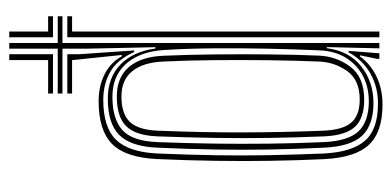

<svg xmlns="http://www.w3.org/2000/svg" viewBox="-236 -604 847 415"><g transform="rotate(-90 187.5 -396.5)"><path d="M168.8 6.8Q109.2 6.8 81.8 -22.9Q54.2 -52.5 51 -120.2Q48.2 -179.2 47.4 -236.4Q46.5 -293.5 47.4 -353.5Q48.2 -413.5 51.2 -480.5Q54.5 -549 84 -577.9Q113.5 -606.8 176 -606.8Q209.8 -606.8 235.1 -593.6Q260.5 -580.5 273.2 -556.8H276.2L265.2 -662.2V-664.2H192.8V-674.5H277.8V-648.8L286 -530H282.5Q266.5 -566.2 240 -581.5Q213.5 -596.8 179.2 -596.8Q120 -596.8 93.1 -569.4Q66.2 -542 63.2 -479.5Q60.5 -414 59.5 -354.9Q58.5 -295.8 59.6 -238.2Q60.8 -180.8 63.2 -120.5Q66.2 -59.5 90.8 -31.2Q115.2 -3 171.2 -3Q207.2 -3 236.4 -19.6Q265.5 -36.2 281.8 -66.5H285L279.8 0H267.8V-5.2L275.5 -41.8H272.8Q257.5 -20 230.5 -6.6Q203.5 6.8 168.8 6.8ZM314.5 0V-674.5H359.8V-664.2H326.8V0ZM290.5 0 293.2 -113.5H290.8Q284.8 -65.5 251.4 -39.1Q218 -12.8 172.5 -12.8Q125 -12.8 101.8 -37.1Q78.5 -61.5 75.8 -120Q72.8 -181 71.8 -238Q70.8 -295 71.8 -354Q72.8 -413 75.8 -479.5Q78.2 -537 103 -562Q127.8 -587 181.8 -587Q227 -587 255.2 -559.9Q283.5 -532.8 290.2 -484H293L289.8 -632.2V-685H192.8V-695.2H289.8V-800H302V-695.2H359.8V-685H302V0ZM176.2 -22.8Q206 -22.8 230.2 -35.2Q254.5 -47.8 269.8 -71.9Q285 -96 286.2 -130.5Q288.5 -183 289.8 -242.4Q291 -301.8 290.5 -359.9Q290 -418 286.8 -466.5Q284.8 -498.8 272.9 -523.6Q261 -548.5 239.2 -562.8Q217.5 -577 185.2 -577Q138.5 -577 114.2 -555.8Q90 -534.5 87.8 -479Q85.5 -417 84.6 -357.6Q83.8 -298.2 84.5 -239.8Q85.2 -181.2 87.8 -121Q90.2 -66.8 111.5 -44.8Q132.8 -22.8 176.2 -22.8ZM179.5 -32.8Q139 -32.8 120.5 -53.2Q102 -73.8 100.2 -121Q97.8 -181.5 96.9 -237.6Q96 -293.8 96.9 -352.5Q97.8 -411.2 100.2 -479Q102 -526.5 122 -547Q142 -567.5 186.5 -567.5Q227.8 -567.5 250.1 -541.4Q272.5 -515.2 274.5 -466.8Q276.8 -414.2 277.4 -355.1Q278 -296 277.4 -238Q276.8 -180 274.8 -130.8Q273.2 -92.8 250.8 -62.8Q228.2 -32.8 179.5 -32.8ZM180 -42.5Q222.2 -42.5 241.5 -69.8Q260.8 -97 262 -131Q264 -180.5 264.8 -238.4Q265.5 -296.2 265 -355.1Q264.5 -414 262 -466.5Q260.2 -510.5 241.2 -534Q222.2 -557.5 186.8 -557.5Q148.5 -557.5 131.4 -539.2Q114.2 -521 112.5 -478.8Q108.5 -377.2 108.8 -294Q109 -210.8 112.5 -121.5Q114.2 -79.2 129.9 -60.9Q145.5 -42.5 180 -42.5ZM192.8 -705.5V-716H265.2V-800H277.8V-705.5ZM314.5 -705.5V-800H326.8V-716H359.8V-705.5Z"/></g></svg>

Font: Big Shoulders Inline Text Thin Light
Style: Regular
Weight: 300
Version: Version 2.002